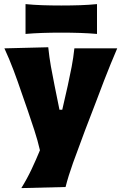

<svg xmlns="http://www.w3.org/2000/svg" viewBox="-20 -742 608 959"><path d="M86.5 197.5Q115 151.5 137.8 103.2Q160.5 55 179.5 8.5Q168 -41.5 151.5 -91.8Q135 -142 118.5 -190.5L87 -281Q69 -334.5 47.8 -391Q26.5 -447.5 2 -500.5L221 -506Q226 -457 234.2 -410.5Q242.5 -364 252.5 -315L277 -194H291L318.5 -314.5Q329 -362 337.8 -407.8Q346.5 -453.5 351.5 -500.5H565.5Q548 -460 532.8 -422.5Q517.5 -385 500 -340Q482.5 -295 459 -232L405 -91.5Q369 4 345 71Q321 138 307.5 192ZM107.5 -572.5V-721.5Q147.5 -717.5 192.2 -716Q237 -714.5 286 -714.5Q335 -714.5 379.8 -716Q424.5 -717.5 464.5 -721.5V-572.5Q424.5 -576 379.8 -577.5Q335 -579 286 -579Q237 -579 192.2 -577.5Q147.5 -576 107.5 -572.5Z"/></svg>

Font: Commissioner Flair ExtraBold
Style: Regular
Weight: 800
Designer: Kostas Bartsokas
Foundry: Kostas Bartsokas
Version: Version 1.000; ttfautohint (v1.8.3)